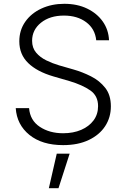

<svg xmlns="http://www.w3.org/2000/svg" viewBox="-20 -758 672 1019"><path d="M314.9 12.2Q203.1 12.2 136.2 -42Q69.3 -96.2 63.5 -184.1H134.3Q139.6 -119.1 191.2 -85Q242.7 -50.8 314.9 -50.8Q369.1 -50.8 410.9 -68.8Q452.6 -86.9 476.6 -119.1Q500.5 -151.4 500.5 -194.8Q500.5 -249.5 459 -278.3Q417.5 -307.1 349.1 -327.6L263.2 -352.5Q176.3 -377.9 129.4 -423.6Q82.5 -469.2 82.5 -538.6Q82.5 -597.7 114 -642.6Q145.5 -687.5 199.7 -712.6Q253.9 -737.8 321.3 -737.8Q390.1 -737.8 442.6 -712.4Q495.1 -687 525.6 -643.6Q556.2 -600.1 558.6 -544.4H490.7Q484.4 -605 437.5 -640.1Q390.6 -675.3 319.3 -675.3Q244.6 -675.3 197.5 -637.5Q150.4 -599.6 150.4 -541.5Q150.4 -503.9 171.6 -478.8Q192.9 -453.6 225.8 -437.5Q258.8 -421.4 293.9 -411.1L370.1 -389.2Q417 -376 462.6 -353Q508.3 -330.1 538.3 -292Q568.4 -253.9 568.4 -193.8Q568.4 -134.8 538.1 -88.4Q507.8 -42 450.9 -14.9Q394 12.2 314.9 12.2ZM239.3 240.7 281.2 57.6H349.6L290.5 240.7Z"/></svg>

Font: Inter Light
Style: Regular
Weight: 300
Designer: Rasmus Andersson
Foundry: rsms
Version: Version 4.000;git-a52131595